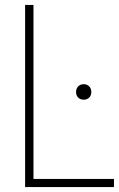

<svg xmlns="http://www.w3.org/2000/svg" viewBox="-20 -760 485 780"><path d="M82 0V-740H116V-33H443V0ZM320 -355Q306.5 -355 297.8 -363.5Q289 -372 289 -386Q289 -400.5 297.8 -409.2Q306.5 -418 320 -418Q333.5 -418 342.2 -409.2Q351 -400.5 351 -386Q351 -372 342.2 -363.5Q333.5 -355 320 -355Z"/></svg>

Font: Encode Sans Condensed Thin
Style: Regular
Weight: 100
Width: 3
Designer: Multiple Designers
Foundry: Impallari Type
Version: Version 3.000; ttfautohint (v1.8.3) -l 8 -r 50 -G 200 -x 14 